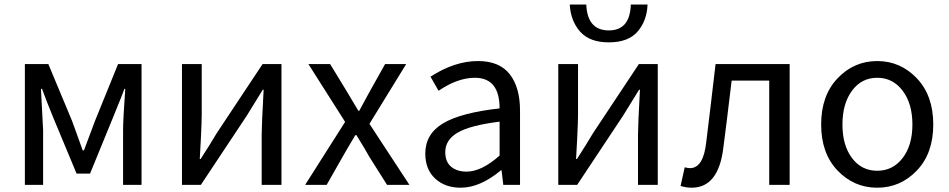

<svg xmlns="http://www.w3.org/2000/svg" viewBox="-20 -831 4266 863"><path d="M91.8 0V-543H197.3L303.7 -288.1Q311.5 -266.6 327.6 -222.2Q343.8 -177.7 351.6 -155.3H357.4Q405.3 -282.2 407.2 -288.1L510.7 -543H616.2V0H533.2V-245.1Q533.2 -293 543 -431.6H539.1Q530.3 -406.2 511.2 -360.4Q492.2 -314.5 488.3 -303.7L384.8 -50.8H324.2L218.8 -303.7Q186.5 -382.8 168.9 -431.6H164.1Q173.8 -246.1 173.8 -245.1V0Z M797.9 0V-543H886.7V-316.4Q886.7 -283.2 882.8 -205.6Q878.9 -127.9 877.9 -116.2H881.8Q924.8 -182.6 954.1 -232.4L1160.2 -543H1245.1V0H1156.2V-226.6Q1156.2 -267.6 1165 -427.7H1161.1Q1109.4 -344.7 1088.9 -310.5L882.8 0Z M1351.6 0 1531.2 -283.2 1366.2 -543H1463.9L1537.1 -422.9Q1546.9 -406.2 1565.4 -375.5Q1584 -344.7 1590.8 -333H1594.7Q1636.7 -409.2 1643.6 -422.9L1710.9 -543H1805.7L1640.6 -274.4L1820.3 0H1719.7L1639.6 -127Q1624 -156.2 1582 -223.6H1577.1Q1532.2 -148.4 1520.5 -127L1448.2 0Z M2050.8 12.7Q1980.5 12.7 1936 -28.3Q1891.6 -69.3 1891.6 -140.6Q1891.6 -228.5 1971.2 -276.4Q2050.8 -324.2 2225.6 -343.8Q2225.6 -481.4 2114.3 -481.4Q2037.1 -481.4 1951.2 -422.9L1915 -486.3Q2023.4 -556.6 2128.9 -556.6Q2224.6 -556.6 2271 -497.6Q2317.4 -438.5 2317.4 -334V0H2242.2L2234.4 -65.4H2231.4Q2137.7 12.7 2050.8 12.7ZM2077.1 -59.6Q2144.5 -59.6 2225.6 -131.8V-284.2Q2092.8 -267.6 2037.1 -234.9Q1981.4 -202.1 1981.4 -147.5Q1981.4 -103.5 2007.8 -81.5Q2034.2 -59.6 2077.1 -59.6Z M2489.3 0V-543H2578.1V-316.4Q2578.1 -283.2 2574.2 -205.6Q2570.3 -127.9 2569.3 -116.2H2573.2Q2616.2 -182.6 2645.5 -232.4L2851.6 -543H2936.5V0H2847.7V-226.6Q2847.7 -267.6 2856.4 -427.7H2852.5Q2800.8 -344.7 2780.3 -310.5L2574.2 0ZM2541 -810.5H2615.2Q2620.1 -694.3 2716.8 -694.3Q2811.5 -694.3 2815.4 -810.5H2890.6Q2887.7 -737.3 2845.7 -689Q2803.7 -640.6 2716.8 -640.6Q2629.9 -640.6 2587.4 -689Q2544.9 -737.3 2541 -810.5Z M3088.9 12.7Q3064.5 12.7 3039.1 4.9L3057.6 -79.1Q3071.3 -75.2 3081.1 -75.2Q3141.6 -75.2 3154.3 -191.4Q3171.9 -333 3196.3 -543H3529.3V0H3437.5V-468.8H3268.6Q3243.2 -255.9 3231.4 -168Q3210 12.7 3088.9 12.7Z M4101.1 -64.5Q4027.3 12.7 3922.9 12.7Q3818.4 12.7 3744.6 -64.5Q3670.9 -141.6 3670.9 -271.5Q3670.9 -401.4 3744.6 -479Q3818.4 -556.6 3922.9 -556.6Q4027.3 -556.6 4101.1 -479Q4174.8 -401.4 4174.8 -271.5Q4174.8 -141.6 4101.1 -64.5ZM3809.6 -120.6Q3852.5 -63.5 3922.9 -63.5Q3993.2 -63.5 4037.1 -120.6Q4081.1 -177.7 4081.1 -271.5Q4081.1 -365.2 4037.1 -423.3Q3993.2 -481.4 3922.9 -481.4Q3852.5 -481.4 3809.6 -423.3Q3766.6 -365.2 3766.6 -271.5Q3766.6 -177.7 3809.6 -120.6Z"/></svg>

Font: Gen Shin Gothic Regular
Style: Regular
Weight: 400
Designer: [Source Han Sans]
Ryoko NISHIZUKA  (kana & ideographs); Paul D. Hunt (Latin, Greek & Cyrillic); Wenlong ZHANG  (bopomofo
Version: Version 1.002.20150607